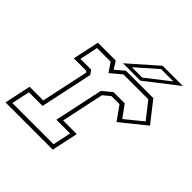

<svg xmlns="http://www.w3.org/2000/svg" viewBox="-186 -826 964 964"><g transform="rotate(45 296.0 -344.0)"><path d="M-2.5 0 27.5 -141H124.5L178 -391.5L172 -399H83.5L113.5 -540H240L265.5 -500L312.5 -540H507L593 -430.5L461.5 -324.5L408.5 -398.5H351.5L314.5 -368L266 -140.5H363L333 0ZM24 -22H316.5L337 -119H239.5L295 -379L344.5 -420H424L471 -355.5L562.5 -430L493.5 -518H316.5L259 -469.5L226 -518H129.5L109 -420.5H185L201 -398L141.5 -119H44.5ZM275.5 -556 425.5 -688H569L399 -556ZM321 -573.5H395L519 -670.5H431.5Z"/></g></svg>

Font: Tourney Thin ExtraLight
Style: Italic
Weight: 250
Italic angle: -12°
Version: Version 1.015